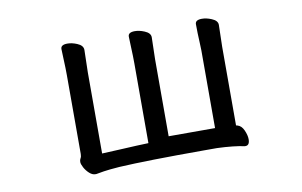

<svg xmlns="http://www.w3.org/2000/svg" viewBox="-59 -588 1117 709"><g transform="rotate(-10 500.0 -233.5)"><path d="M769 -474Q791 -465 791 -449L789 -367V-72Q792 -72 794 -71Q809 -67 817.5 -48Q826 -29 826 -14Q826 9 810 9H808H807Q791 5 763 2Q735 -1 705 -2H656Q443 -2 338 4Q298 7 279 10L250 15H246Q235 15 224 5Q213 -5 206 -18Q199 -31 199 -39Q199 -47 202.5 -52.5Q206 -58 206 -68V-363Q206 -390 204.5 -421Q203 -452 203 -462Q203 -478 228 -478Q245 -478 264 -470Q286 -461 286 -444L284 -360V-56Q294 -56 358 -59.5Q422 -63 459 -64V-362Q459 -390 457.5 -421.5Q456 -453 456 -464Q456 -480 481 -480Q498 -480 517 -472Q539 -463 539 -447L537 -365V-76H711V-367Q711 -377 710 -396Q708 -434 708 -466Q708 -482 733 -482Q750 -482 769 -474Z"/></g></svg>

Font: Moon Stars Kai
Style: Bold
Weight: 700
Designer: GuiWonder
Version: Version 1.101